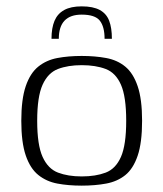

<svg xmlns="http://www.w3.org/2000/svg" viewBox="-20 -579 514 604"><path d="M237 -559Q273 -559 294 -547.5Q315 -536 323.5 -513.5Q332 -491 332 -457H309Q309 -495 294 -514Q279 -533 237 -533Q201 -533 183 -514Q165 -495 165 -457H142Q142 -491 151.5 -513.5Q161 -536 182 -547.5Q203 -559 237 -559ZM237 5Q195 5 160.5 -1.5Q126 -8 100.5 -28.5Q75 -49 61 -90Q47 -131 47 -199Q47 -267 61 -308Q75 -349 100.5 -369.5Q126 -390 160.5 -396.5Q195 -403 237 -403Q279 -403 314 -396.5Q349 -390 374 -369.5Q399 -349 413 -308Q427 -267 427 -199Q427 -130 413 -89Q399 -48 374 -28Q349 -8 314 -1.5Q279 5 237 5ZM237 -24Q281 -24 312.5 -36Q344 -48 360.5 -85.5Q377 -123 377 -199Q377 -275 360.5 -312.5Q344 -350 312.5 -362Q281 -374 237 -374Q194 -374 162.5 -362Q131 -350 114 -312.5Q97 -275 97 -199Q97 -123 114 -85.5Q131 -48 162.5 -36Q194 -24 237 -24Z"/></svg>

Font: Genos Light
Style: Regular
Weight: 300
Designer: Robert E. Leuschke
Foundry: Robert E. Leuschke
Version: Version 1.010